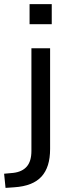

<svg xmlns="http://www.w3.org/2000/svg" viewBox="-76 -722 337 935"><path d="M68 -604V-702H176V-604ZM-49 193 -56 124 -12 120Q32 115 54.5 89Q77 63 77 13V-487H168V3Q168 48 157.5 81.5Q147 115 126 138Q105 161 72 174Q39 187 -6 190Z"/></svg>

Font: Nunito Sans 12pt ExtraLight Medium
Style: Regular
Weight: 500
Version: Version 3.101;gftools[0.9.27]